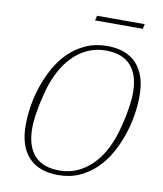

<svg xmlns="http://www.w3.org/2000/svg" viewBox="-94 -935 866 1022"><g transform="rotate(10 339.5 -423.5)"><path d="M292 -13Q345 -13 390 -33.5Q435 -54 471.5 -91.5Q508 -129 535 -182.5Q562 -236 578 -303Q588 -342 593.5 -371Q599 -400 602 -422Q605 -444 606 -459.5Q607 -475 607 -487Q607 -583 562 -634Q517 -685 426 -685Q373 -685 328 -664.5Q283 -644 246.5 -606.5Q210 -569 183 -515.5Q156 -462 140 -395Q130 -356 124.5 -327Q119 -298 116 -276Q113 -254 112 -238.5Q111 -223 111 -211Q111 -115 156 -64Q201 -13 292 -13ZM289 12Q184 12 129 -48Q74 -108 74 -220Q74 -268 82.5 -323Q91 -378 109.5 -432.5Q128 -487 156 -537Q184 -587 223.5 -625.5Q263 -664 314 -687Q365 -710 429 -710Q534 -710 589 -650Q644 -590 644 -478Q644 -430 635.5 -375Q627 -320 608.5 -265.5Q590 -211 562 -161Q534 -111 494.5 -72.5Q455 -34 404 -11Q353 12 289 12ZM347 -859H605L599 -833H341Z"/></g></svg>

Font: IBM Plex Serif ExtLt
Style: Italic
Weight: 200
Italic angle: -14°
Designer: Mike Abbink, Paul van der Laan, Pieter van Rosmalen
Foundry: Bold Monday
Version: Version 3.001